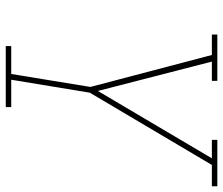

<svg xmlns="http://www.w3.org/2000/svg" viewBox="-74 -701 775 667"><g transform="rotate(90 313.5 -367.5)"><path d="M140 0V-19H237L282 -294L171 -716H100V-735H261V-716H194L296 -320L530 -716H466V-735H627V-716H553L302 -292L257 -19H352V0Z"/></g></svg>

Font: Iosevka Etoile Thin
Style: Italic
Weight: 100
Italic angle: -9°
Designer: Belleve Invis
Foundry: Belleve Invis
Version: Version 22.1.2; ttfautohint (v1.8.4)